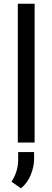

<svg xmlns="http://www.w3.org/2000/svg" viewBox="-20 -770 283 1037"><path d="M167 -750V0H76.2V-750ZM164.1 51.3V89.8Q164.1 128.4 146.7 172.9Q129.4 217.3 93.3 247.1L42 211.4Q60.1 183.6 69.1 154.3Q78.1 125 78.1 90.8V51.3Z"/></svg>

Font: Vazirmatn UI
Style: Regular
Weight: 400
Designer: Saber Rastikerdar
Foundry: Saber Rastikerdar
Version: Version 33.003